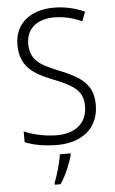

<svg xmlns="http://www.w3.org/2000/svg" viewBox="-62 -816 617 1028"><g transform="rotate(-5 246.5 -302.5)"><path d="M446 -238C446 -349 379 -391 265 -437C168 -476 114 -505 114 -594C114 -676 174 -723 264 -723C312 -723 363 -712 413 -689L432 -739C385 -761 328 -775 265 -775C144 -775 55 -709 56 -593C56 -479 123 -434 228 -393C339 -349 388 -318 388 -235C388 -145 325 -93 225 -93C159 -93 95 -109 49 -129V-71C93 -53 151 -41 223 -41C355 -41 446 -112 446 -238ZM289 18V10H231C226 52 204 127 190 160V170H221C251 126 277 64 289 18Z"/></g></svg>

Font: Noto Sans Tamil UI SemiCondensed Light
Style: Regular
Weight: 300
Width: 4
Designer: Jelle Bosma - Monotype Design Team
Foundry: Monotype Imaging Inc.
Version: Version 2.004